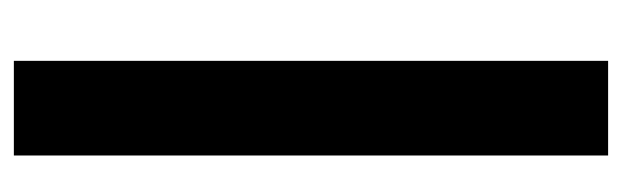

<svg xmlns="http://www.w3.org/2000/svg" viewBox="-338 -532 919 284"><g transform="rotate(-90 122.0 -389.5)"><path d="M34.5 -759V-829H174.5V-759V-20V50H34.5V-20Z"/></g></svg>

Font: Nordica Plus
Style: NordicaClassicRgExt
Weight: 500
Version: Version 1.01